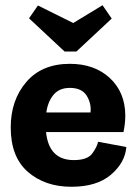

<svg xmlns="http://www.w3.org/2000/svg" viewBox="-20 -704 523 734"><path d="M407 -633 272 -507H227L91 -634L125 -683L260 -616L372 -684ZM463 -142Q458 -82 404 -36Q350 10 253 10Q152 10 86.5 -47Q21 -104 21 -217Q21 -321 80.5 -390.5Q140 -460 247 -460Q341 -460 399.5 -406Q458 -352 459 -264Q459 -231 452 -199H156Q167 -92 262 -92Q314 -92 332.5 -117Q351 -142 355 -162ZM326 -274Q330 -308 311.5 -338Q293 -368 247 -368Q207 -368 185 -342Q163 -316 157 -274Z"/></svg>

Font: Zilla Slab Bold
Style: Bold
Weight: 700
Designer: Typotheque.com
Foundry: Typotheque type foundry
Version: Version 1.1; 2017; ttfautohint (v1.6)